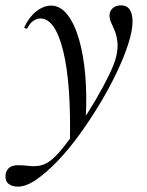

<svg xmlns="http://www.w3.org/2000/svg" viewBox="-84 -416 550 717"><path d="M-17 281Q-38 281 -52 270.5Q-66 260 -63 234Q-56 201 -17 201Q4 201 23.5 203.5Q43 206 62 203Q81 200 100 187Q122 172 151.5 135.5Q181 99 213 52Q245 5 274 -44.5Q303 -94 323.5 -136.5Q344 -179 350 -205Q357 -236 354.5 -259Q352 -282 345 -299.5Q338 -317 331.5 -330.5Q325 -344 325 -358Q325 -375 337 -385.5Q349 -396 368 -396Q390 -396 400.5 -380Q411 -364 411 -336Q411 -302 395 -252Q379 -202 351 -143.5Q323 -85 287 -25.5Q251 34 211 89Q171 144 129.5 187Q88 230 50.5 255.5Q13 281 -17 281ZM177 120Q182 -104 152 -225.5Q122 -347 67 -347Q54 -347 41 -338.5Q28 -330 19 -312Q17 -308 11.5 -309.5Q6 -311 7 -315Q25 -353 52 -374Q79 -395 107 -395Q141 -395 167.5 -361.5Q194 -328 211 -269.5Q228 -211 234.5 -134.5Q241 -58 236 29Z"/></svg>

Font: Cormorant Medium
Style: Italic
Weight: 500
Italic angle: -10°
Designer: Christian Thalmann (Catharsis Fonts)
Foundry: Catharsis Fonts
Version: Version 4.000